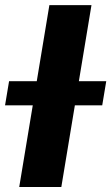

<svg xmlns="http://www.w3.org/2000/svg" viewBox="-71 -748 445 768"><path d="M294.9 -727.5 174.3 0H5.9L126.5 -727.5ZM-50.8 -326.7 -34.7 -423.3H354L337.9 -326.7Z"/></svg>

Font: Inter 28pt ExtraBold
Style: Italic
Weight: 800
Italic angle: -9.3988°
Designer: Rasmus Andersson
Foundry: rsms
Version: Version 4.001;git-66647c0bb